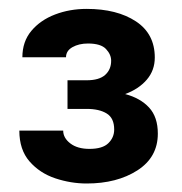

<svg xmlns="http://www.w3.org/2000/svg" viewBox="-20 -737 413 436"><path d="M133.3 -489.7V-554.7H176.8Q205.1 -554.7 218.8 -566.9Q232.4 -579.1 232.4 -599.1Q232.4 -613.3 220.7 -625.7Q209 -638.2 179.7 -638.2Q159.2 -638.2 144.5 -629.9Q129.9 -621.6 129.9 -606.9H30.8Q30.8 -642.6 51.3 -667Q71.8 -691.4 105 -704.1Q138.2 -716.8 176.8 -716.8Q245.6 -716.8 288.6 -688.5Q331.5 -660.2 331.5 -606.4Q331.5 -577.1 313.2 -555.9Q294.9 -534.7 264.2 -523.4Q298.8 -514.2 318.6 -492.7Q338.4 -471.2 338.4 -433.6Q338.4 -379.9 292 -350.1Q245.6 -320.3 176.8 -320.3Q141.1 -320.3 105.7 -332Q70.3 -343.8 47.1 -370.4Q23.9 -397 23.9 -440.4H123.5Q123.5 -423.8 139.6 -411.4Q155.8 -398.9 183.1 -398.9Q212.9 -398.9 226.1 -411.9Q239.3 -424.8 239.3 -442.9Q239.3 -468.8 222.4 -479.2Q205.6 -489.7 176.8 -489.7Z"/></svg>

Font: Vazirmatn RD UI
Style: Bold
Weight: 700
Designer: Saber Rastikerdar
Foundry: Saber Rastikerdar
Version: Version 33.003